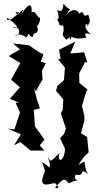

<svg xmlns="http://www.w3.org/2000/svg" viewBox="-20 -786 537 1038"><path d="M195 0 220 -31C203 -55 187 -80 169 -103L163 -192L196 -200L180 -247L164 -308L174 -293L210 -357L207 -404L228 -444L200 -453L215 -492L183 -509L137 -541L51 -551L88 -519L27 -483L90 -445L40 -355L88 -314L33 -252L84 -230L64 -231L88 -178L58 -86L21 -91L93 -60L56 -1L90 -18L145 28H220ZM130 -592C128 -628 155 -555 162 -604C176 -606 197 -613 175 -657C189 -626 189 -684 188 -647C183 -653 209 -686 189 -693C180 -699 168 -734 151 -718C154 -774 136 -769 97 -712C105 -737 116 -748 68 -699C100 -705 33 -722 84 -720C74 -708 15 -652 18 -690C85 -643 81 -629 47 -639C98 -647 89 -585 61 -595C105 -611 125 -573 125 -588ZM249 98C248 138 255 116 208 91L223 138L210 176C194 242 276 193 281 207C302 231 299 238 278 227C328 170 331 182 350 203C350 212 392 176 412 197C358 173 401 149 395 159C442 168 407 115 455 155C422 93 460 71 404 106C452 29 450 55 459 36L451 -46L404 -73L417 -62L437 -137L435 -166L423 -213L447 -293L453 -302L409 -338L408 -389L440 -451L452 -448L435 -503L360 -497L387 -561L299 -517L308 -469L294 -465L331 -420L326 -353L290 -321L283 -295L322 -249L319 -193L309 -173L336 -92L327 -63L305 -39L331 17C331 82 288 104 301 41C248 95 255 91 239 59ZM369 -592C355 -606 362 -564 448 -583C438 -602 431 -613 472 -600C409 -650 468 -678 449 -634C467 -678 472 -657 457 -708C416 -679 448 -756 392 -697C433 -703 384 -766 340 -705C366 -767 374 -705 323 -766C321 -722 305 -721 289 -733C304 -684 296 -662 274 -702C330 -627 274 -657 322 -647C332 -590 300 -614 338 -571C370 -593 350 -594 359 -570Z"/></svg>

Font: Asimov Aggro
Style: Condensed
Weight: 500
Designer: Google
Version: Version 2.000980; 2014